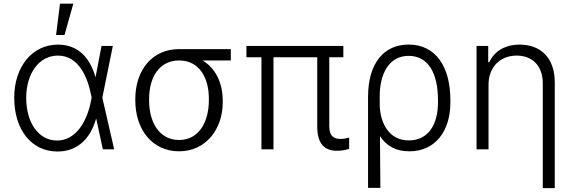

<svg xmlns="http://www.w3.org/2000/svg" viewBox="-20 -788 3030 1013"><path d="M281.6 11.4C380.7 12.1 454.2 -46.9 487.2 -162.3H487.6L522.7 0H582.4L519.9 -272.7L575.3 -545.5H515.6L484 -380.3C454.2 -485.1 391 -552.6 285.5 -552.6C150.6 -552.6 55 -436.4 55 -272.4C55 -105.8 143.8 10.3 281.6 11.4ZM463.4 -273.4 460.9 -260.3C441.8 -153.4 383.5 -46.5 281.6 -46.5C183.2 -46.5 118.3 -141 118.3 -271.3C118.3 -402.3 187.5 -494.7 285.5 -494.7C394.9 -494.7 442.8 -380.7 461.3 -283.7ZM275.9 -603.3H320.3L366.8 -768.5H296.5Z M693.9 -258.2C693.9 -104.8 783 10.3 925.1 10.3C1067.1 10.3 1155.2 -108 1155.2 -247.5V-255C1155.2 -351.2 1117.2 -428.3 1048.7 -469.1H1197.8V-528.8H924C781.6 -528.8 693.9 -415.8 693.9 -266.3ZM766.7 -266.3C766.7 -378.9 819.6 -469.1 925.1 -469.1C1030.2 -469.1 1082 -379.3 1082 -268.1V-259.9C1082 -142.4 1028.1 -49.4 925.1 -49.4C821 -49.4 766.7 -142 766.7 -258.2Z M1791.5 -545.5H1280.2V-485.8H1359.4V0H1422.9V-485.8H1653.8V-119.7C1653.8 -26.6 1694.6 7.5 1758.2 7.5C1785.9 7.5 1806.5 2.1 1822.1 -2.5V-62.1C1810 -58.2 1793.3 -55 1778.1 -55C1743.6 -55 1717.3 -66.4 1717.3 -122.2V-485.8H1791.5Z M1921.9 203.1H1986.9L1984.7 -70C2018.8 -18.5 2067.8 10.3 2139.6 10.3C2276.6 10.3 2356.2 -95.9 2356.2 -247.5V-259.6C2356.2 -438.6 2277 -552.9 2136 -552.9C2007.5 -552.9 1921.9 -457.4 1921.9 -276.6ZM1983.7 -224.1 1983.3 -277.3C1982.6 -393.5 2029.1 -493.3 2136 -493.3C2242.2 -493.3 2290.8 -397.4 2290.8 -259.6V-247.5C2290.8 -134.6 2242.2 -47.2 2137.1 -47.2C2031.2 -47.2 1988.6 -139.2 1983.7 -224.1Z M2557.5 -340.9C2557.5 -436.1 2620.7 -494.7 2706 -494.7C2790.1 -494.7 2843.7 -438.6 2843.7 -349.4V204.5H2907V-353.3C2907 -482.6 2832.4 -552.6 2721.9 -552.6C2642 -552.6 2587 -515.6 2561.4 -459.9H2555.8V-545.5H2494.3V0H2557.5Z"/></svg>

Font: Karasuma Gothic
Style: Light
Weight: 300
Designer: Rasmus Andersson / Ryoko Nishizuka
Foundry: rsms
Version: Version 1.00